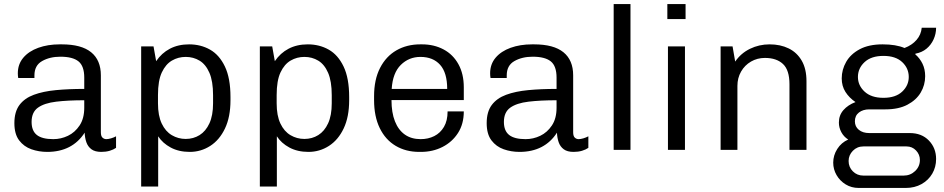

<svg xmlns="http://www.w3.org/2000/svg" viewBox="-20 -740 4662 948"><path d="M213 10Q172 10 135 -3Q98 -16 74.5 -47Q51 -78 51 -132Q51 -188 76 -221.5Q101 -255 147 -272Q193 -289 256 -295Q319 -301 396 -301V-357Q396 -414 367.5 -437Q339 -460 278 -460Q226 -460 188 -438.5Q150 -417 150 -368V-355H70Q69 -360 68.5 -366Q68 -372 68 -378Q68 -423 95 -455Q122 -487 169 -504Q216 -521 275 -521H285Q382 -521 430 -482Q478 -443 478 -368V-87Q478 -68 486 -60.5Q494 -53 505 -53Q515 -53 528.5 -57Q542 -61 553 -67V-10Q540 -1 521.5 4.5Q503 10 480 10Q449 10 431.5 -3Q414 -16 406.5 -37.5Q399 -59 398 -85Q368 -38 321.5 -14Q275 10 213 10ZM243 -53Q281 -53 315.5 -69.5Q350 -86 373 -120.5Q396 -155 396 -208V-245Q316 -245 257.5 -238Q199 -231 167.5 -208.5Q136 -186 136 -138Q136 -94 162 -73.5Q188 -53 243 -53Z M677 181V-511H738L751 -438Q778 -478 819 -499.5Q860 -521 914 -521Q971 -521 1017 -495Q1063 -469 1090.5 -411.5Q1118 -354 1118 -261V-245Q1118 -163 1091 -106Q1064 -49 1018 -19.5Q972 10 917 10Q863 10 823 -11.5Q783 -33 761 -67V181ZM897 -54Q935 -54 965.5 -73Q996 -92 1014 -131Q1032 -170 1032 -230V-270Q1032 -339 1014 -380.5Q996 -422 965.5 -440.5Q935 -459 897 -459Q860 -459 829 -441Q798 -423 779 -382.5Q760 -342 760 -271V-230Q760 -169 778.5 -130Q797 -91 828.5 -72.5Q860 -54 897 -54Z M1263 181V-511H1324L1337 -438Q1364 -478 1405 -499.5Q1446 -521 1500 -521Q1557 -521 1603 -495Q1649 -469 1676.5 -411.5Q1704 -354 1704 -261V-245Q1704 -163 1677 -106Q1650 -49 1604 -19.5Q1558 10 1503 10Q1449 10 1409 -11.5Q1369 -33 1347 -67V181ZM1483 -54Q1521 -54 1551.5 -73Q1582 -92 1600 -131Q1618 -170 1618 -230V-270Q1618 -339 1600 -380.5Q1582 -422 1551.5 -440.5Q1521 -459 1483 -459Q1446 -459 1415 -441Q1384 -423 1365 -382.5Q1346 -342 1346 -271V-230Q1346 -169 1364.5 -130Q1383 -91 1414.5 -72.5Q1446 -54 1483 -54Z M2050 10Q1984 10 1933.5 -20Q1883 -50 1855 -107.5Q1827 -165 1827 -246V-265Q1827 -347 1856.5 -404.5Q1886 -462 1937.5 -491.5Q1989 -521 2055 -521H2064Q2123 -521 2170 -496Q2217 -471 2243.5 -423Q2270 -375 2270 -309V-246H1913Q1913 -184 1930 -141Q1947 -98 1979 -75.5Q2011 -53 2057 -53Q2094 -53 2124 -68Q2154 -83 2172 -113.5Q2190 -144 2190 -190H2270Q2270 -128 2241.5 -83.5Q2213 -39 2165 -14.5Q2117 10 2058 10ZM1914 -301H2188Q2188 -381 2153 -420Q2118 -459 2056 -459Q1999 -459 1959 -419.5Q1919 -380 1914 -301Z M2545 10Q2504 10 2467 -3Q2430 -16 2406.5 -47Q2383 -78 2383 -132Q2383 -188 2408 -221.5Q2433 -255 2479 -272Q2525 -289 2588 -295Q2651 -301 2728 -301V-357Q2728 -414 2699.5 -437Q2671 -460 2610 -460Q2558 -460 2520 -438.5Q2482 -417 2482 -368V-355H2402Q2401 -360 2400.5 -366Q2400 -372 2400 -378Q2400 -423 2427 -455Q2454 -487 2501 -504Q2548 -521 2607 -521H2617Q2714 -521 2762 -482Q2810 -443 2810 -368V-87Q2810 -68 2818 -60.5Q2826 -53 2837 -53Q2847 -53 2860.5 -57Q2874 -61 2885 -67V-10Q2872 -1 2853.5 4.5Q2835 10 2812 10Q2781 10 2763.5 -3Q2746 -16 2738.5 -37.5Q2731 -59 2730 -85Q2700 -38 2653.5 -14Q2607 10 2545 10ZM2575 -53Q2613 -53 2647.5 -69.5Q2682 -86 2705 -120.5Q2728 -155 2728 -208V-245Q2648 -245 2589.5 -238Q2531 -231 2499.5 -208.5Q2468 -186 2468 -138Q2468 -94 2494 -73.5Q2520 -53 2575 -53Z M3010 0V-720H3093V0Z M3278 0V-511H3362V0ZM3275 -646V-720H3365V-646Z M3538 0V-511H3597L3610 -436Q3638 -477 3683 -499Q3728 -521 3780 -521Q3833 -521 3874 -501Q3915 -481 3938.5 -440.5Q3962 -400 3962 -339V0H3878V-324Q3878 -394 3846 -424Q3814 -454 3757 -454Q3719 -454 3688 -436Q3657 -418 3639 -386.5Q3621 -355 3621 -316V0Z M4220 188Q4184 188 4155.5 170.5Q4127 153 4110.5 124.5Q4094 96 4094 63Q4094 27 4114 -4.5Q4134 -36 4168 -51Q4146 -65 4134 -87.5Q4122 -110 4122 -135Q4122 -171 4144.5 -196.5Q4167 -222 4204 -236Q4173 -257 4154.5 -286Q4136 -315 4136 -353Q4136 -396 4158 -434.5Q4180 -473 4225 -497Q4270 -521 4338 -521Q4371 -521 4398 -516.5Q4425 -512 4446 -503Q4483 -517 4505.5 -543Q4528 -569 4531 -603H4602Q4602 -573 4589.5 -545.5Q4577 -518 4554.5 -499.5Q4532 -481 4500 -475L4499 -472Q4522 -452 4535 -425Q4548 -398 4548 -364Q4548 -320 4526 -283Q4504 -246 4460.5 -223Q4417 -200 4352 -200H4272Q4241 -200 4221 -184.5Q4201 -169 4201 -141Q4201 -115 4220.5 -99Q4240 -83 4272 -83H4472Q4531 -83 4566.5 -46Q4602 -9 4602 45Q4602 85 4583 117.5Q4564 150 4530 169Q4496 188 4452 188ZM4243 127H4442Q4475 127 4498.5 104.5Q4522 82 4522 50Q4522 23 4503 3Q4484 -17 4456 -17H4243Q4212 -17 4191 4.5Q4170 26 4170 55Q4170 85 4191 106Q4212 127 4243 127ZM4342 -257Q4402 -257 4434.5 -287.5Q4467 -318 4467 -360Q4467 -403 4434.5 -433.5Q4402 -464 4342 -464Q4282 -464 4249 -433.5Q4216 -403 4216 -360Q4216 -318 4249 -287.5Q4282 -257 4342 -257Z"/></svg>

Font: Chivo Medium Light
Style: Regular
Weight: 300
Version: Version 2.002